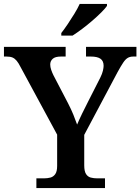

<svg xmlns="http://www.w3.org/2000/svg" viewBox="-22 -951 710 971"><path d="M162 0V-49H200Q218 -49 233 -53Q248 -57 257.5 -70.5Q267 -84 267 -112V-270L82 -612Q72 -632 62.5 -643.5Q53 -655 41.5 -660Q30 -665 11 -665H-2V-714H310V-665H286Q257 -665 244.5 -653.5Q232 -642 232 -625Q232 -612 237 -597.5Q242 -583 248 -571L322 -429Q338 -398 349 -371Q360 -344 368 -321Q378 -345 393 -376Q408 -407 425 -440L485 -558Q495 -578 498.5 -593.5Q502 -609 502 -618Q502 -643 486 -654Q470 -665 438 -665H413V-714H668V-665H652Q636 -665 624.5 -658.5Q613 -652 601.5 -635Q590 -618 573 -587L404 -269V-115Q404 -85 413 -71Q422 -57 437 -53Q452 -49 470 -49H509V0ZM288 -784Q303 -803 320.5 -829Q338 -855 354.5 -882Q371 -909 381 -931H519V-921Q510 -908 490 -888Q470 -868 444.5 -846Q419 -824 393 -804.5Q367 -785 345 -771H288Z"/></svg>

Font: Noto Serif Bengali SemiBold
Style: Regular
Weight: 600
Version: Version 2.003